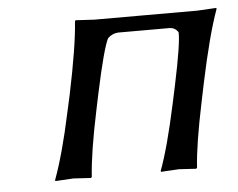

<svg xmlns="http://www.w3.org/2000/svg" viewBox="-40 -478 653 527"><g transform="rotate(-5 287.0 -214.5)"><path d="M521.5 -229 511.2 -179.2Q486.8 -63 482.9 0L480.5 2.9Q478.5 2.9 433.1 0Q433.1 0 383.3 2.9L382.8 0Q405.8 -61 431.2 -179.2L441.9 -229Q466.8 -346.7 464.8 -375Q456.1 -387.7 441.4 -388.2H299.3Q282.7 -387.2 270.5 -375Q256.8 -347.7 231.4 -229L221.2 -180.2Q197.3 -66.9 192.9 0L190.4 2.9Q188.5 2.9 142.1 0Q142.1 0 92.3 2.9L91.8 0Q117.7 -70.3 141.1 -180.2L151.9 -229Q179.7 -361.8 184.1 -429.2L186 -432.1Q188 -432.1 237.3 -429.2H521Q521 -429.2 573.7 -432.1L574.2 -429.2Q549.3 -360.8 521.5 -229Z"/></g></svg>

Font: Linux Biolinum Slanted O
Style: Slanted
Weight: 400
Designer: Philipp H. Poll
Foundry: Philipp H. Poll
Version: Version 1.0.4